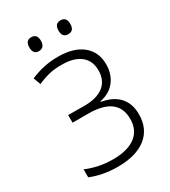

<svg xmlns="http://www.w3.org/2000/svg" viewBox="-218 -1011 1000 1129"><g transform="rotate(-30 281.5 -446.5)"><path d="M243 11Q190 11 143 2Q96 -7 59 -23V-77Q102 -59 146 -50Q190 -41 241 -41Q338 -41 391.5 -81Q445 -121 445 -197Q445 -346 249 -347H140V-399L249 -398Q335 -398 380.5 -434Q426 -470 426 -538Q426 -604 381 -639Q336 -674 257 -674Q212 -675 173.5 -666.5Q135 -658 90 -638L72 -687Q113 -705 159.5 -715.5Q206 -726 259 -726Q365 -726 424 -678Q483 -630 483 -546Q483 -479 447 -433Q411 -387 345 -374V-370Q422 -357 462.5 -312.5Q503 -268 503 -195Q503 -97 435 -43Q367 11 243 11ZM379 -810Q339 -810 339 -857Q339 -904 379 -904Q419 -904 419 -857Q419 -810 379 -810ZM180 -810Q141 -810 141 -857Q141 -904 180 -904Q220 -904 220 -857Q220 -835 209.5 -822.5Q199 -810 180 -810Z"/></g></svg>

Font: Noto Sans Mono SemiCondensed Light
Style: Regular
Weight: 300
Width: 4
Designer: Monotype Design Team
Foundry: Monotype Imaging Inc.
Version: Version 2.014; ttfautohint (v1.8.4.7-5d5b)